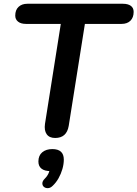

<svg xmlns="http://www.w3.org/2000/svg" viewBox="-20 -725 730 1020"><path d="M273 8Q242 8 228 -12Q214 -32 219 -67L303 -598H118Q91 -598 76 -610Q61 -622 61 -642Q61 -672 78.5 -688.5Q96 -705 125 -705H633Q660 -705 675 -694Q690 -683 690 -662Q690 -632 673 -615Q656 -598 626 -598H431L345 -56Q334 8 273 8ZM260 262Q248 274 235 274.5Q222 275 213.5 268Q205 261 205 249Q205 237 218 224Q232 210 238.5 194.5Q245 179 247 163L248 184Q217 184 200.5 171Q184 158 184 133Q184 101 204.5 84Q225 67 258 67Q319 67 319 123Q319 147 311.5 173Q304 199 291 222Q278 245 260 262Z"/></svg>

Font: Nunito Variable Extra Light
Style: Italic
Weight: 200
Italic angle: -9°
Designer: Vernon Adams
Foundry: Vernon Adams
Version: Version 3.602